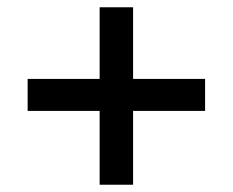

<svg xmlns="http://www.w3.org/2000/svg" viewBox="-20 -548 640 528"><path d="M254 -40V-243H56V-331H254V-528H346V-331H544V-243H346V-40Z"/></svg>

Font: Nunito Sans 12pt ExtraLight
Style: Regular
Weight: 200
Designer: Vernon Adams
Foundry: Vernon Adams
Version: Version 3.101;gftools[0.9.27]